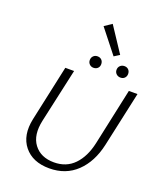

<svg xmlns="http://www.w3.org/2000/svg" viewBox="-183 -1154 1070 1275"><g transform="rotate(20 351.5 -517.0)"><path d="M468 -839 337 -1005 389 -1040 506 -863ZM368 -722Q351 -722 339.5 -733.5Q328 -745 328 -762Q328 -780 339.5 -791.5Q351 -803 368 -803Q387 -803 398 -791.5Q409 -780 409 -762Q409 -744 397.5 -733Q386 -722 368 -722ZM517 -762Q517 -780 529 -791.5Q541 -803 559 -803Q577 -803 588 -791.5Q599 -780 599 -762Q599 -745 588 -733.5Q577 -722 559 -722Q541 -722 529 -733.5Q517 -745 517 -762ZM320 6Q202 6 142 -68.5Q82 -143 108 -265L193 -658H255L171 -277Q147 -168 194.5 -105Q242 -42 336 -42Q423 -42 478.5 -99.5Q534 -157 556 -258L642 -658H703L618 -268Q590 -141 513 -67.5Q436 6 320 6Z"/></g></svg>

Font: EauTestText Semilight
Style: Italic
Weight: 300
Italic angle: -12°
Designer: Christian Thalmann (Catharsis Fonts)
Version: Version 0.001;PS 000.001;hotconv 1.0.88;makeotf.lib2.5.64775